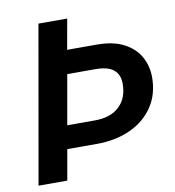

<svg xmlns="http://www.w3.org/2000/svg" viewBox="-79 -771 769 842"><g transform="rotate(-10 305.0 -350.0)"><path d="M25 0 148 -700H276L252 -565H383Q457 -565 504.5 -540Q552 -515 575 -473.5Q598 -432 598 -382Q598 -307 561 -251.5Q524 -196 458.5 -166Q393 -136 308 -136H177L153 0ZM195 -239H319Q388 -239 427 -275.5Q466 -312 466 -377Q466 -417 440.5 -438.5Q415 -460 358 -460H234Z"/></g></svg>

Font: DeepMind Sans
Style: Bold Italic
Weight: 700
Italic angle: -10°
Designer: Jonny Pinhorn / Modifications: Colophon Foundry
Foundry: Colophon Foundry
Version: Version 1.002; ttfautohint (v1.8.2)